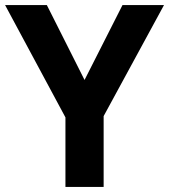

<svg xmlns="http://www.w3.org/2000/svg" viewBox="-20 -734 664 754"><path d="M237 -273 0 -714H164L312 -420L461 -714H624L387 -278V0H237Z"/></svg>

Font: OpenSansMMV
Style: Bold
Weight: 700
Foundry: Ascender Corporation
Version: Version 4.001